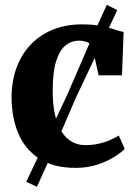

<svg xmlns="http://www.w3.org/2000/svg" viewBox="-20 -664 548 772"><path d="M284.5 11Q195 11 138.2 -25.8Q81.5 -62.5 54.2 -126.2Q27 -190 26.5 -271.5Q26.5 -337.5 46.5 -391.8Q66.5 -446 103.8 -485Q141 -524 193.2 -545Q245.5 -566 310.5 -566Q355 -566 386.2 -559.5Q417.5 -553 439.5 -545.8Q461.5 -538.5 477 -535.5L470.5 -361H376.5L351.5 -474Q349.5 -483 340.8 -489Q332 -495 320.2 -497.8Q308.5 -500.5 298.5 -500.5Q267 -500.5 243.2 -481.2Q219.5 -462 205.8 -418.2Q192 -374.5 192 -301Q191.5 -245.5 200.8 -204.2Q210 -163 227.2 -135.5Q244.5 -108 268.8 -94.2Q293 -80.5 322 -80.5Q351.5 -80.5 376.5 -86Q401.5 -91.5 421.8 -100.5Q442 -109.5 457.5 -119L481.5 -65.5Q468.5 -51.5 440 -33.5Q411.5 -15.5 371.8 -2.2Q332 11 284.5 11ZM128.5 87 85.5 67 136.5 -40.5 251.5 -285.5 362.5 -542 409.5 -644.5 451.5 -623.5 403.5 -521 285.5 -272 177.5 -21Z"/></svg>

Font: Merriweather 28pt ExtraBold
Style: Regular
Weight: 800
Version: Version 2.100